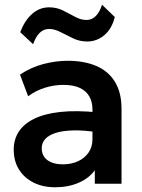

<svg xmlns="http://www.w3.org/2000/svg" viewBox="-20 -777 602 812"><path d="M213 15Q162 15 122.5 -4.5Q83 -24 60.5 -59.8Q38 -95.5 38 -144.5Q38 -186.5 59 -219.5Q80 -252.5 123.5 -274.2Q167 -296 234.8 -303.5Q302.5 -311 395.5 -301.5L397.5 -217Q336.5 -226.5 291 -225.5Q245.5 -224.5 215.8 -215Q186 -205.5 171.2 -189Q156.5 -172.5 156.5 -150.5Q156.5 -117.5 180.5 -99.8Q204.5 -82 246 -82Q281.5 -82 309.8 -95Q338 -108 354.5 -131.8Q371 -155.5 371 -188V-314.5Q371 -346 357.8 -369.2Q344.5 -392.5 317.5 -405.2Q290.5 -418 248 -418Q209 -418 170.8 -406.2Q132.5 -394.5 99 -370L64.5 -461.5Q112 -493 164.5 -506.5Q217 -520 266 -520Q336 -520 387.2 -498Q438.5 -476 466.2 -430.8Q494 -385.5 494 -316V0H381V-57Q356 -22.5 312 -3.8Q268 15 213 15ZM120 -590 65.5 -641Q84.5 -690.5 115.8 -718.2Q147 -746 188 -746Q219.5 -746 246.2 -732.8Q273 -719.5 297.5 -706Q322 -692.5 346 -692.5Q368.5 -692.5 385 -709Q401.5 -725.5 411.5 -757L465.5 -705Q453 -655 421.2 -628.2Q389.5 -601.5 348.5 -601.5Q317 -601.5 289.2 -614.8Q261.5 -628 236.2 -641.2Q211 -654.5 187.5 -654.5Q165 -654.5 148.2 -638.5Q131.5 -622.5 120 -590Z"/></svg>

Font: Geologica Roman Medium
Style: Regular
Weight: 500
Designer: Sindre Bremnes, Frode Helland
Foundry: Monokrom Skriftforlag AS
Version: Version 1.010;gftools[0.9.28]